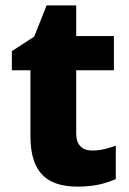

<svg xmlns="http://www.w3.org/2000/svg" viewBox="-20 -683 479 713"><path d="M322 -124C285 -124 263 -145 263 -187V-422H403V-549H263V-663H153L107 -547L24 -493V-422H93V-177C93 -31 166 10 269 10C332 10 373 -2 410 -18V-142C382 -132 354 -124 322 -124Z"/></svg>

Font: Noto Sans Lao ExtraBold
Style: Regular
Weight: 800
Designer: Monotype Design Team
Foundry: Monotype Imaging Inc.
Version: Version 2.003